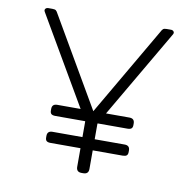

<svg xmlns="http://www.w3.org/2000/svg" viewBox="-77 -757 834 834"><g transform="rotate(10 340.0 -340.0)"><path d="M313 -23V-105H181Q169 -105 163.5 -109.5Q158 -114 158 -125V-132Q158 -154 181 -154H313V-223L312 -224H181Q169 -224 163.5 -228.5Q158 -233 158 -244V-251Q158 -273 181 -273H284L57 -662Q55 -666 55 -668Q55 -673 59 -676.5Q63 -680 69 -680H88Q99 -680 103.5 -676.5Q108 -673 113 -663L340 -273L567 -663Q572 -673 576.5 -676.5Q581 -680 592 -680H611Q619 -680 623 -674.5Q627 -669 623 -662L396 -273H499Q522 -273 522 -251V-244Q522 -233 516.5 -228.5Q511 -224 499 -224H368L367 -222V-154H499Q522 -154 522 -132V-125Q522 -114 516.5 -109.5Q511 -105 499 -105H367V-23Q367 0 344 0H336Q313 0 313 -23Z"/></g></svg>

Font: Mitr ExtraLight
Style: Regular
Weight: 275
Designer: Thanarat Vachiruckul
Foundry: Cadson Demak Co.,Ltd.
Version: Version 1.001